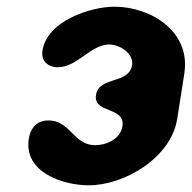

<svg xmlns="http://www.w3.org/2000/svg" viewBox="-20 -547 573 574"><path d="M66 -132C51 -32 167 7 246 7C350 7 492 -74 510 -193L531 -327C551 -453 431 -527 322 -527C252 -527 121 -485 107 -396C102 -365 123 -346 153 -346C211 -346 251 -414 307 -414C338 -414 380 -387 375 -353C366 -294 276 -320 267 -263C258 -207 355 -229 346 -170C340 -130 297 -113 264 -113C200 -113 190 -187 125 -187C91 -187 71 -165 66 -132Z"/></svg>

Font: Asimov Print
Style: Regular
Weight: 500
Designer: Google
Version: Version 2.000980: 2014